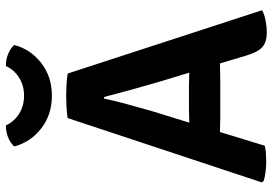

<svg xmlns="http://www.w3.org/2000/svg" viewBox="-160 -778 945 666"><g transform="rotate(-90 313.0 -444.5)"><path d="M237 -153.5Q230 -153.5 215 -154Q200 -154.5 188.5 -154.5L141 1Q128.5 4 113.8 5Q99 6 83.5 6Q67.5 6 49 3.5Q30.5 1 18.5 -3L14 -10L237 -683Q253 -685.5 275.5 -686.8Q298 -688 315 -688Q331 -688 353.8 -686.8Q376.5 -685.5 391.5 -682.5L611 -8.5Q597 -0.5 575.2 3.8Q553.5 8 534 8Q502 8 484 -6.8Q466 -21.5 453.5 -64L426.5 -154.5Q414.5 -154.5 399.2 -154Q384 -153.5 377 -153.5ZM260.5 -388.5 221 -261Q232 -261 245.5 -261.5Q259 -262 266 -262H352Q358.5 -262 371 -261.5Q383.5 -261 394.5 -261L363.5 -363Q351 -405.5 336.2 -458.8Q321.5 -512 310 -556.5H304.5Q297 -519 283.5 -470.8Q270 -422.5 260.5 -388.5ZM490.5 -868Q475.5 -811.5 428 -774.5Q380.5 -737.5 314.5 -737.5Q248.5 -737.5 201 -774.5Q153.5 -811.5 138.5 -868Q151 -882 171 -889.8Q191 -897.5 211.5 -897Q225 -868 252.2 -851Q279.5 -834 314.5 -834Q349.5 -834 376.8 -851Q404 -868 417.5 -897Q438 -897.5 458 -889.8Q478 -882 490.5 -868Z"/></g></svg>

Font: Signika SC SemiBold
Style: Regular
Weight: 600
Designer: Anna Giedryś
Foundry: Anna Giedryś
Version: Version 2.000; ttfautohint (v1.8.3) -l 8 -r 50 -G 200 -x 9 -